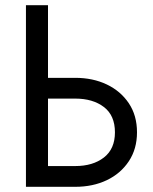

<svg xmlns="http://www.w3.org/2000/svg" viewBox="-20 -720 588 740"><path d="M80 -700H165V-420H270Q338 -420 391.5 -394.5Q445 -369 476.5 -322Q508 -275 508 -210Q508 -146 476.5 -98.5Q445 -51 391.5 -25.5Q338 0 270 0H80ZM270 -340H165V-80H270Q338 -80 380.5 -113Q423 -146 423 -210Q423 -275 380.5 -307.5Q338 -340 270 -340Z"/></svg>

Font: Von Book
Style: Regular
Weight: 400
Version: Version 4.000; ttfautohint (v1.8.4.7-5d5b)